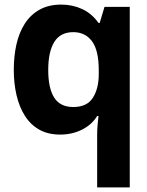

<svg xmlns="http://www.w3.org/2000/svg" viewBox="-20 -576 640 836"><path d="M403 11Q403 1 403.5 -11.5Q404 -24 405.5 -39Q407 -54 409 -71H403Q381 -34 338 -12Q295 10 242 10Q189 10 151 -11.5Q113 -33 88.5 -71.5Q64 -110 52 -161.5Q40 -213 40 -272Q40 -331 51.5 -382.5Q63 -434 88 -473Q113 -512 152.5 -534Q192 -556 247 -556Q296 -556 338 -536.5Q380 -517 409 -476H414L435 -546H545V240H403ZM299 -110Q359 -110 384.5 -150.5Q410 -191 410 -253V-271Q410 -357 380.5 -396.5Q351 -436 299 -436Q243 -436 216.5 -393.5Q190 -351 190 -271Q190 -192 216 -151Q242 -110 299 -110Z"/></svg>

Font: Noto Sans Mono
Style: Bold
Weight: 700
Designer: Monotype Design Team
Foundry: Monotype Imaging Inc.
Version: Version 2.014